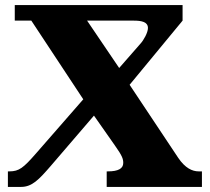

<svg xmlns="http://www.w3.org/2000/svg" viewBox="-20 -734 825 754"><path d="M11 0H63C106 0 133 -29 179 -82L349 -280L431 -163C461 -121 464 -109 464 -94C464 -72 444 -61 404 -61H399V0H773V-61H760C735 -61 707 -74 680 -114L489 -401L697 -653V-714H38V-653H103L307 -344L121 -131C72 -75 55 -61 17 -61H11ZM448 -467 322 -653H505C536 -653 561 -648 561 -624C561 -606 544 -576 532 -563Z"/></svg>

Font: Noto Serif Georgian Black
Style: Regular
Weight: 900
Designer: Monotype Design Team, Akaki Razmadze
Foundry: Google LLC
Version: Version 2.003